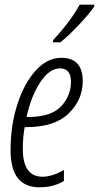

<svg xmlns="http://www.w3.org/2000/svg" viewBox="-20 -787 421 817"><path d="M237 -607Q268 -631 314 -679.5Q360 -728 381 -759V-767H319Q282 -699 206 -616V-607ZM252 -17V-64Q203 -35 161 -35Q77 -35 77 -154Q77 -202 85 -246H92Q212 -246 272 -304Q332 -362 332 -442Q332 -541 241 -541Q181 -541 132 -487Q83 -433 54 -343.5Q25 -254 25 -147Q25 10 148 10Q208 10 252 -17ZM235 -496Q282 -496 282 -439Q282 -379 239.5 -334Q197 -289 97 -289H93Q112 -377 151 -436.5Q190 -496 235 -496Z"/></svg>

Font: Noto Sans Display Condensed Light
Style: Italic
Weight: 300
Width: 3
Designer: Monotype Design team
Foundry: Monotype Imaging Inc.
Version: 1.000